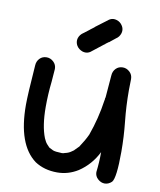

<svg xmlns="http://www.w3.org/2000/svg" viewBox="-88 -840 780 938"><g transform="rotate(10 302.0 -370.5)"><path d="M495 29Q477 29 461.5 15Q446 1 446 -19Q452 -69 452 -119Q419 -53 360 -14Q312 16 257 16Q193 16 146 -15Q50 -86 50 -283Q50 -333 61 -480Q62 -501 75.5 -515Q89 -529 110 -529Q129 -529 144 -515Q159 -501 159 -480L154 -415Q147 -353 147 -290Q147 -196 170 -138Q174 -130 177 -124Q180 -118 185 -112Q186 -110 199 -97Q208 -92 218.5 -87Q229 -82 264 -81Q271 -81 278 -84Q297 -88 309 -97L322 -106H321L343 -128L344 -130Q365 -161 380 -193Q411 -279 424 -370Q425 -371 425 -374Q425 -383 427 -386L436 -496Q437 -517 450.5 -531Q464 -545 485 -545Q504 -545 519 -531Q534 -517 534 -496L533 -440Q533 -362 541 -287Q549 -212 549 -138Q549 -7 530 14Q514 29 495 29ZM400 -657 397 -655H396Q389 -649 381 -644Q380 -643 380 -642Q377 -640 375 -639Q345 -615 315 -592Q304 -585 292 -585Q285 -585 278 -587Q258 -594 248 -610Q241 -622 241 -635Q241 -641 243 -648Q249 -666 266 -677Q278 -686 291 -696Q295 -699 297 -701L313 -713L317 -717Q347 -740 378 -763Q389 -770 401 -770Q407 -770 414 -768Q434 -762 444 -745Q451 -734 451 -721Q451 -715 449 -708Q443 -689 427 -679Q414 -669 402 -659Z"/></g></svg>

Font: Bad Comic
Style: Regular
Weight: 400
Designer: GGBotNet
Foundry: f0n7
Version: 0.9